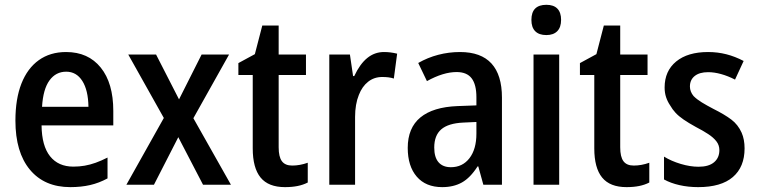

<svg xmlns="http://www.w3.org/2000/svg" viewBox="-20 -766 3142 796"><path d="M271.5 9.8Q164.1 9.8 104 -62.5Q43.9 -134.8 43.9 -266.1Q43.9 -356 68.8 -419.4Q93.8 -482.9 140.9 -516.6Q188 -550.3 253.9 -550.3Q345.7 -550.3 397.7 -485.8Q449.7 -421.4 449.7 -306.2V-246.1H152.3Q153.3 -161.1 187.5 -118.2Q221.7 -75.2 284.2 -75.2Q308.6 -75.2 331.1 -79.1Q353.5 -83 376.7 -91.3Q399.9 -99.6 425.8 -112.8V-26.4Q390.6 -7.3 353.5 1.2Q316.4 9.8 271.5 9.8ZM154.3 -323.2H346.7Q345.7 -392.1 321.3 -430.4Q296.9 -468.8 254.4 -468.8Q211.4 -468.8 185.1 -432.6Q158.7 -396.5 154.3 -323.2Z M503.9 0 659.2 -276.9 511.7 -540H627L722.2 -354L815.9 -540H929.7L781.7 -275.9L937.5 0H821.8L719.2 -197.3L618.2 0Z M1161.6 9.8Q1092.8 9.8 1060.3 -30Q1027.8 -69.8 1027.8 -150.9V-455.1H968.3V-504.4L1036.6 -541.5L1067.4 -660.2H1135.3V-540H1248.5V-455.1H1135.3V-155.3Q1135.3 -115.7 1148.7 -97.7Q1162.1 -79.6 1191.4 -79.6Q1223.1 -79.6 1255.9 -91.3V-9.3Q1236.8 0.5 1213.9 5.1Q1190.9 9.8 1161.6 9.8Z M1345.2 0V-540H1430.7L1443.8 -450.7H1448.7Q1472.2 -501 1502.7 -525.6Q1533.2 -550.3 1571.8 -550.3Q1586.4 -550.3 1599.4 -548.6Q1612.3 -546.9 1626.5 -543.5L1612.8 -440.4Q1602.5 -443.8 1590.8 -445.3Q1579.1 -446.8 1564.5 -446.8Q1531.2 -446.8 1506.3 -427.2Q1481.4 -407.7 1467.8 -372.6Q1460 -353.5 1456.1 -330.6Q1452.1 -307.6 1452.1 -281.2V0Z M2061 0H1983.9L1962.9 -76.2H1960Q1929.7 -28.8 1895 -9.5Q1860.4 9.8 1813.5 9.8Q1745.1 9.8 1707.8 -33.7Q1670.4 -77.1 1670.4 -152.8Q1670.4 -235.8 1722.9 -279.1Q1775.4 -322.3 1877 -326.2L1955.1 -329.1V-362.8Q1955.1 -415.5 1935.3 -441.4Q1915.5 -467.3 1873 -467.3Q1817.9 -467.3 1750 -429.7L1713.9 -504.9Q1752.9 -527.3 1796.9 -538.8Q1840.8 -550.3 1887.2 -550.3Q1974.1 -550.3 2017.6 -502.7Q2061 -455.1 2061 -361.3ZM1849.1 -72.8Q1897.5 -72.8 1926.3 -110.1Q1955.1 -147.5 1955.1 -211.9V-260.3L1900.4 -257.8Q1838.4 -254.9 1809.3 -229.7Q1780.3 -204.6 1780.3 -154.3Q1780.3 -113.8 1798.1 -93.3Q1815.9 -72.8 1849.1 -72.8Z M2298.3 -540V0H2191.9V-540ZM2245.1 -620.6Q2214.8 -620.6 2199 -636.5Q2183.1 -652.3 2183.1 -683.6Q2183.1 -714.8 2198.7 -730.5Q2214.4 -746.1 2245.1 -746.1Q2275.4 -746.1 2290.8 -730.2Q2306.2 -714.4 2306.2 -683.6Q2306.2 -652.8 2290.3 -636.7Q2274.4 -620.6 2245.1 -620.6Z M2577.6 9.8Q2508.8 9.8 2476.3 -30Q2443.8 -69.8 2443.8 -150.9V-455.1H2384.3V-504.4L2452.6 -541.5L2483.4 -660.2H2551.3V-540H2664.6V-455.1H2551.3V-155.3Q2551.3 -115.7 2564.7 -97.7Q2578.1 -79.6 2607.4 -79.6Q2639.2 -79.6 2671.9 -91.3V-9.3Q2652.8 0.5 2629.9 5.1Q2606.9 9.8 2577.6 9.8Z M2874.5 9.8Q2833.5 9.8 2796.9 1.5Q2760.3 -6.8 2732.9 -22V-116.7Q2763.2 -98.1 2802.2 -86.4Q2841.3 -74.7 2876 -74.7Q2918.5 -74.7 2940.4 -93.3Q2962.4 -111.8 2962.4 -143.6Q2962.4 -164.1 2950.2 -179.9Q2938 -195.8 2916 -210.2Q2894 -224.6 2864.7 -239.7Q2834.5 -256.3 2814.2 -270.3Q2793.9 -284.2 2780.8 -298.3Q2767.6 -312.5 2758.3 -329.1Q2747.6 -344.7 2741.5 -363Q2735.4 -381.3 2735.4 -403.3Q2735.4 -471.7 2783.2 -511Q2831.1 -550.3 2915.5 -550.3Q2955.1 -550.3 2991.5 -541Q3027.8 -531.7 3063 -513.2L3027.3 -436Q2997.6 -451.2 2969.2 -459Q2940.9 -466.8 2916 -466.8Q2879.9 -466.8 2860.1 -450.9Q2840.3 -435.1 2840.3 -407.2Q2840.3 -396.5 2844.2 -386.5Q2848.1 -376.5 2855.5 -367.7Q2869.1 -354 2889.4 -341.6Q2909.7 -329.1 2937 -314.9Q2983.9 -291.5 3012 -270.3Q3040 -249 3054.7 -215.8Q3066.9 -188 3066.9 -150.9Q3066.9 -73.7 3018.3 -32Q2969.7 9.8 2874.5 9.8Z"/></svg>

Font: Open Sans
Style: Regular
Weight: 600
Width: 3
Foundry: Ascender Corporation
Version: Version 1.000